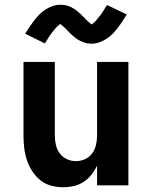

<svg xmlns="http://www.w3.org/2000/svg" viewBox="-20 -781 640 809"><path d="M246 8Q220 8 194.5 1Q169 -6 149 -22.5Q129 -39 115 -61Q101 -83 93 -107.5Q85 -132 82 -158Q79 -184 79 -210V-520H211V-210Q211 -190 215.5 -170.5Q220 -151 231.5 -135Q243 -119 261.5 -110.5Q280 -102 300 -102Q320 -102 338.5 -110.5Q357 -119 368.5 -135Q380 -151 384.5 -170.5Q389 -190 389 -210V-520H521V0H389V-83Q379 -62 365 -44.5Q351 -27 332 -14.5Q313 -2 290.5 3Q268 8 246 8ZM366 -597Q357 -597 350 -598Q343 -599 334.5 -602Q326 -605 318.5 -608.5Q311 -612 305 -616Q299 -620 292 -626Q285 -632 279.5 -637Q274 -642 268.5 -648Q263 -654 256.5 -660.5Q250 -667 245 -671Q240 -675 234 -680Q231 -678 225 -673Q219 -668 216 -664.5Q213 -661 210 -657Q207 -653 203 -648.5Q199 -644 195 -638.5Q191 -633 187 -626.5Q183 -620 178.5 -613Q174 -606 169 -598L86 -639Q97 -657 107 -671.5Q117 -686 127 -698.5Q137 -711 147.5 -721.5Q158 -732 172 -741Q186 -750 202 -755.5Q218 -761 234 -761Q243 -761 250 -760Q257 -759 265.5 -756.5Q274 -754 281.5 -750Q289 -746 295 -742Q301 -738 308 -732Q315 -726 320.5 -721Q326 -716 331.5 -710Q337 -704 343.5 -697.5Q350 -691 355 -687Q360 -683 366 -678Q369 -680 375 -685Q381 -690 384 -693.5Q387 -697 390 -701Q393 -705 397 -709.5Q401 -714 405 -719.5Q409 -725 413 -731.5Q417 -738 421.5 -745Q426 -752 431 -760L514 -720Q503 -702 493 -687Q483 -672 473 -659.5Q463 -647 452.5 -636.5Q442 -626 428 -617Q414 -608 398 -602.5Q382 -597 366 -597Z"/></svg>

Font: Iosevka Aile Extrabold
Style: Regular
Weight: 800
Designer: Belleve Invis
Foundry: Belleve Invis
Version: Version 27.3.5; ttfautohint (v1.8.4)